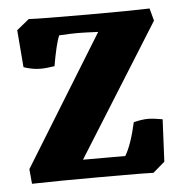

<svg xmlns="http://www.w3.org/2000/svg" viewBox="-42 -527 548 570"><g transform="rotate(-5 232.0 -242.0)"><path d="M266 -430Q224 -432 204 -432Q186 -432 150 -430Q145 -420 139 -395Q133 -370 128 -340Q104 -336 85 -336Q63 -336 36 -345L27 -456L64 -486Q98 -484 243 -484Q367 -484 424 -486L434 -449L188 -56H250H314Q333 -87 348 -154Q374 -160 390 -160Q407 -160 434 -155L428 -29L393 1Q361 0 307 0H226Q117 0 31 2L27 -42Z"/></g></svg>

Font: Caladea
Style: Bold
Weight: 700
Designer: Carolina Giovagnoli and Andres Torresi
Foundry: Carolina Giovagnoli & Andres Torresi
Version: Version 1.001